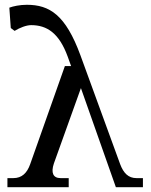

<svg xmlns="http://www.w3.org/2000/svg" viewBox="-20 -782 629 802"><path d="M251 -506 106 -96C93 -59 71 -38 36 -38H11V0H267V-38H233C202 -38 192 -60 205 -99L318 -414L464 0H577V-38H550C516 -38 496 -59 482 -96L316 -551C254 -720 187 -762 92 -762C63 -762 35 -756 19 -750L25 -665L41 -653C62 -666 90 -677 110 -677C176 -677 227 -644 263 -545L277 -506Z"/></svg>

Font: LT Superior Serif Medium
Style: Regular
Weight: 500
Designer: Daniel Lyons
Foundry: LyonsType
Version: Version 2.120;FEAKit 1.0